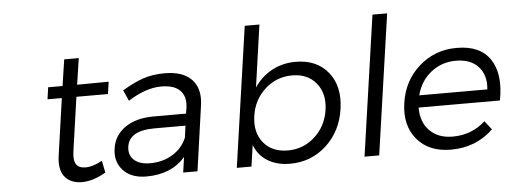

<svg xmlns="http://www.w3.org/2000/svg" viewBox="-49 -875 2687 1012"><g transform="rotate(-5 1294.0 -369.0)"><path d="M204.1 -446.8 212.9 -509.8H289.1L310.1 -648.9H387.2L366.2 -509.8L533.2 -511.2L523.9 -446.8H356.9L315.9 -160.2Q309.6 -113.3 324 -92.5Q338.4 -71.8 373 -71.8Q412.1 -71.8 460.9 -99.1L474.1 -36.1Q410.6 2.4 349.1 3.9Q288.1 3.9 257.1 -33.7Q226.1 -71.3 236.8 -146L279.8 -446.8Z M533.7 -157.2Q543.5 -226.6 601.3 -267.1Q659.2 -307.6 751.5 -308.1H924.8L929.7 -338.9Q938 -397.5 906.7 -429.7Q875.5 -461.9 806.6 -461.9Q725.6 -461.9 630.9 -401.9L605.5 -459Q666 -495.6 716.6 -512.7Q767.1 -529.8 830.6 -529.8Q927.2 -529.8 973.1 -481.7Q1019 -433.6 1007.8 -348.1L958.5 0H882.8L894.5 -81.1Q820.3 3.9 688.5 3.9Q608.4 3.9 565.9 -42Q523.4 -87.9 533.7 -157.2ZM606.4 -160.2Q600.6 -116.2 629.6 -90.1Q658.7 -64 713.9 -64Q780.8 -64 832.8 -95.7Q884.8 -127.4 907.7 -182.1L916.5 -245.1H752.4Q617.7 -245.1 606.4 -160.2Z M1166.5 0 1273.4 -742.2H1351.1L1304.2 -413.1Q1341.8 -469.2 1398.4 -499.5Q1455.1 -529.8 1523.4 -529.8Q1635.3 -529.8 1695.3 -455.3Q1755.4 -380.9 1738.3 -262.2Q1721.7 -145 1641.1 -71Q1560.5 2.9 1449.2 2.9Q1378.9 2.9 1330.1 -27.3Q1281.2 -57.6 1260.3 -112.8L1244.1 0ZM1282.2 -264.2Q1269.5 -177.7 1314.7 -122.8Q1359.9 -67.9 1443.4 -67.9Q1525.4 -67.9 1586.2 -123.3Q1647 -178.7 1659.2 -264.2Q1671.4 -349.1 1626.5 -404.5Q1581.5 -460 1499.5 -460Q1416.5 -460 1355.5 -404.8Q1294.4 -349.6 1282.2 -264.2Z M1842.3 0 1949.2 -742.2H2026.9L1919.9 0Z M2375 -528.8Q2500 -529.3 2552.7 -449.7Q2605.5 -370.1 2579.1 -232.9H2148.9Q2148.4 -155.8 2193.4 -110.4Q2238.3 -64.9 2314.9 -64.9Q2416 -64.9 2487.8 -130.9L2523.9 -85Q2433.1 2.9 2299.8 2.9Q2183.6 2.9 2121.1 -71.3Q2058.6 -145.5 2075.7 -263.2Q2092.8 -380.9 2176.5 -454.8Q2260.3 -528.8 2375 -528.8ZM2157.7 -296.9H2518.1Q2525.4 -372.6 2484.1 -417.2Q2442.9 -461.9 2365.7 -461.9Q2290.5 -461.9 2233.9 -417Q2177.2 -372.1 2157.7 -296.9Z"/></g></svg>

Font: Trueno Light
Style: Italic
Weight: 300
Designer: Julieta Ulanovsky
Foundry: Julieta Ulanovsky
Version: Version 3.001b | FøM Fix